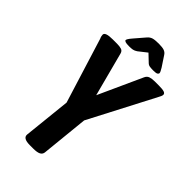

<svg xmlns="http://www.w3.org/2000/svg" viewBox="-260 -935 1013 1013"><g transform="rotate(45 246.5 -428.0)"><path d="M183 2Q130 2 133 -28L161 -294L48 -658Q45 -664 43.5 -670.5Q42 -677 42 -682Q42 -702 97 -702H130Q149 -702 162 -698Q175 -694 179 -679L244 -432L356 -678Q363 -693 377 -697.5Q391 -702 411 -702H443Q469 -702 481 -698Q493 -694 493 -684Q493 -678 489.5 -671Q486 -664 483 -658L293 -293L266 -27Q264 -12 250.5 -5Q237 2 208 2ZM184 -737Q164 -737 156 -740Q148 -743 148 -748Q148 -751 152 -758Q156 -765 168 -779L217 -836Q228 -849 242 -853.5Q256 -858 285 -858Q313 -858 326.5 -853Q340 -848 348 -835L385 -779Q398 -758 398 -751Q398 -745 391.5 -741Q385 -737 364 -737Q350 -737 339 -738.5Q328 -740 320 -748L280 -786L233 -749Q221 -741 210.5 -739Q200 -737 184 -737Z"/></g></svg>

Font: Asap Condensed Condensed SemiBold
Style: Italic
Weight: 600
Width: 3
Italic angle: -6°
Designer: Pablo Cosgaya
Foundry: Omnibus-Type
Version: Version 3.001; ttfautohint (v1.8.4.7-5d5b)